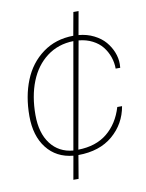

<svg xmlns="http://www.w3.org/2000/svg" viewBox="-84 -692 663 869"><g transform="rotate(-10 247.0 -258.0)"><path d="M206.1 116.2H182.1L201.2 8.8Q124 1.5 80.1 -54.7Q36.1 -110.8 36.1 -202.1Q36.1 -293 65.2 -365.2Q94.2 -437.5 153.8 -481.4Q213.4 -525.4 294.9 -525.9L314 -631.8H337.9L318.8 -524.9Q357.4 -521.5 388.9 -505.6Q420.4 -489.7 439.7 -467Q459 -444.3 469.5 -417.7Q480 -391.1 480 -363.8Q480 -354 479 -346.2H458Q458 -373.5 449 -399.7Q439.9 -425.8 422.9 -447.5Q405.8 -469.2 377.7 -483.6Q349.6 -498 314.9 -501L228 -14.2Q309.6 -15.6 361.3 -57.9Q413.1 -100.1 435.1 -173.8H457Q443.4 -94.2 382.8 -42.5Q322.3 9.3 224.1 9.8ZM64 -202.1Q64 -119.1 101.6 -69.6Q139.2 -20 205.1 -14.2L291 -502Q220.7 -500.5 168.9 -461.4Q117.2 -422.4 90.6 -355.5Q64 -288.6 64 -202.1Z"/></g></svg>

Font: Creato Display Thin
Style: Italic
Weight: 265
Italic angle: -10°
Version: Version 1.000